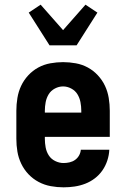

<svg xmlns="http://www.w3.org/2000/svg" viewBox="-20 -794 540 822"><path d="M252 8Q225 8 197.5 3Q170 -2 145.5 -15Q121 -28 102 -48Q83 -68 71 -93Q59 -118 54.5 -145Q50 -172 50 -200V-320Q50 -347 54.5 -374.5Q59 -402 70.5 -426.5Q82 -451 101 -471.5Q120 -492 144 -505Q168 -518 195.5 -523Q223 -528 250 -528Q277 -528 304.5 -523Q332 -518 356 -505Q380 -492 399 -471.5Q418 -451 429.5 -426.5Q441 -402 445.5 -374.5Q450 -347 450 -320V-208H172V-200Q172 -181 175.5 -162.5Q179 -144 189 -128.5Q199 -113 216.5 -104.5Q234 -96 252 -96Q265 -96 278 -99Q291 -102 301.5 -109.5Q312 -117 318.5 -128.5Q325 -140 326 -153H448Q447 -130 439.5 -107Q432 -84 418.5 -64.5Q405 -45 386 -30.5Q367 -16 345 -7.5Q323 1 299.5 4.5Q276 8 252 8ZM172 -312H328V-320Q328 -338 324.5 -356.5Q321 -375 311.5 -390.5Q302 -406 285 -415Q268 -424 250 -424Q232 -424 215 -415Q198 -406 188.5 -390.5Q179 -375 175.5 -356.5Q172 -338 172 -320ZM192 -600 103 -740 154 -774 250 -665 346 -774 397 -740 308 -600Z"/></svg>

Font: Iosevka Curly Extrabold
Style: Regular
Weight: 800
Monospace: yes
Designer: Belleve Invis
Foundry: Belleve Invis
Version: Version 22.1.2; ttfautohint (v1.8.4)